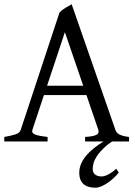

<svg xmlns="http://www.w3.org/2000/svg" viewBox="-20 -663 635 900"><path d="M536.6 146Q526.4 159.2 512.5 171.9Q498.5 184.6 483.9 194.6Q469.2 204.6 454.6 210.7Q439.9 216.8 427.7 216.8Q413.6 216.8 399.9 213.9Q386.2 210.9 375.5 203.1Q364.7 195.3 358.2 181.6Q351.6 168 351.6 146Q351.6 102.1 389.6 60.1Q418 29.3 465.3 0H378.9V-21Q417 -23.4 431.6 -30.8Q446.3 -38.1 440.9 -54.2L385.3 -217.3H186L131.8 -54.2Q127 -39.1 145 -32.2Q163.1 -25.4 203.1 -21V0H0V-21Q33.2 -26.9 52.7 -33.2Q72.3 -39.6 77.1 -54.2L258.8 -604Q270 -616.2 286.6 -626.2Q303.2 -636.2 315.9 -643.1L521 -54.2Q523.4 -47.4 527.8 -42Q532.2 -36.6 539.6 -32.7Q546.9 -28.8 558.1 -25.9Q569.3 -22.9 585 -21V0H505.4Q482.9 15.1 467.3 30.3Q445.8 50.8 434.1 68.8Q422.4 86.9 418.5 102.1Q414.6 117.2 414.6 128.9Q414.6 147 426.3 155.5Q438 164.1 456.5 164.1Q468.8 164.1 486.6 155.3Q504.4 146.5 524.9 127.9ZM370.1 -261.2 284.2 -512.2 200.7 -261.2Z"/></svg>

Font: Gentium Plus Eur
Style: Regular
Weight: 400
Designer: J. Victor Gaultney, Annie Olsen, Iska Routamaa, Becca Hirsbrunner
Foundry: SIL International
Version: Version 5.000